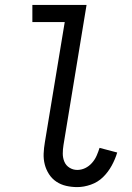

<svg xmlns="http://www.w3.org/2000/svg" viewBox="-20 -755 540 783"><path d="M295 8Q272 8 250 3Q228 -2 210 -14Q192 -26 180 -44.5Q168 -63 162.5 -84.5Q157 -106 158 -129Q159 -152 163 -175L244 -665H112V-735H333L239 -164Q236 -146 236 -128.5Q236 -111 242.5 -95.5Q249 -80 263.5 -71Q278 -62 295 -62Q312 -62 327.5 -69.5Q343 -77 355 -90.5Q367 -104 374 -120Q381 -136 386 -152L458 -133Q450 -106 435.5 -79.5Q421 -53 400 -32.5Q379 -12 350.5 -2Q322 8 295 8Z"/></svg>

Font: Iosevka Curly
Style: Italic
Weight: 400
Italic angle: -9°
Monospace: yes
Designer: Belleve Invis
Foundry: Belleve Invis
Version: Version 22.1.2; ttfautohint (v1.8.4)